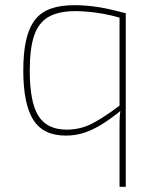

<svg xmlns="http://www.w3.org/2000/svg" viewBox="-20 -512 599 742"><path d="M268 -492Q291 -492 315 -490Q339 -488 363.5 -484Q388 -480 413.5 -474Q439 -468 466 -461L445 -443Q411 -453 380 -458.5Q349 -464 322 -466.5Q295 -469 272 -469Q208 -469 169 -447.5Q130 -426 112.5 -376Q95 -326 95 -239Q95 -117 128.5 -64Q162 -11 238 -11Q291 -11 337 -35Q383 -59 445 -106L450 -87Q411 -55 376 -33Q341 -11 307 0.5Q273 12 234 12Q147 12 108.5 -49Q70 -110 70 -240Q70 -309 81 -357Q92 -405 115 -435Q138 -465 176 -478.5Q214 -492 268 -492ZM442 -461H466V210H442V10Q442 -19 442 -39.5Q442 -60 445 -83L442 -99Z"/></svg>

Font: Exo 2 Thin
Style: Regular
Weight: 250
Designer: Natanael Gama
Foundry: Natanael Gama
Version: Version 2.010